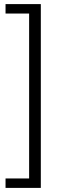

<svg xmlns="http://www.w3.org/2000/svg" viewBox="-20 -755 298 936"><path d="M179 -735V161H7V115H122V-689H7V-735Z"/></svg>

Font: Archivo SemiBold ExtraLight
Style: Regular
Weight: 250
Version: Version 2.001